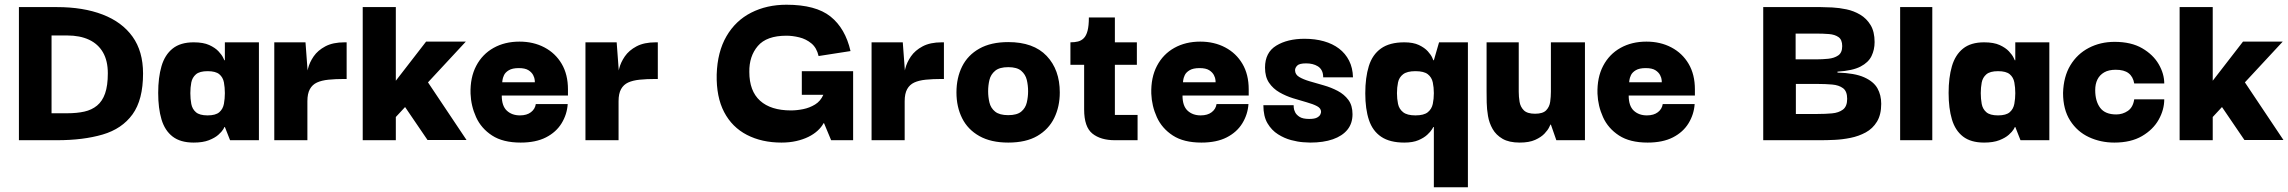

<svg xmlns="http://www.w3.org/2000/svg" viewBox="-20 -593 9677 812"><path d="M198 -114V-443H264Q318 -443 356.5 -425Q395 -407 415.5 -371.5Q436 -336 436 -283Q436 -231 424.5 -198Q413 -165 390.5 -146.5Q368 -128 336.5 -121Q305 -114 264 -114Q258 -114 242.5 -114Q227 -114 198 -114ZM585 -282Q585 -376 540.5 -438Q496 -500 414 -531.5Q332 -563 221 -563Q205 -563 169.5 -563Q134 -563 60 -563V0Q129 0 166.5 0Q204 0 221 0Q332 0 414 -24Q496 -48 540.5 -109.5Q585 -171 585 -282Z M799 10Q743 10 710 -15.5Q677 -41 663 -88Q649 -135 649 -200Q649 -265 663 -313Q677 -361 710 -387.5Q743 -414 799 -414Q840 -414 865 -402.5Q890 -391 904 -376Q918 -361 923.5 -349.5Q929 -338 929 -338H931V-414H1075V0H953L931 -56H929Q930 -56 924 -46Q918 -36 903.5 -23Q889 -10 863.5 0Q838 10 799 10ZM858 -105Q892 -105 907.5 -118.5Q923 -132 927 -154Q931 -176 931 -199Q931 -223 927 -244.5Q923 -266 907.5 -279Q892 -292 858 -292Q824 -292 808.5 -278.5Q793 -265 789 -244Q785 -223 785 -199Q785 -175 789 -153.5Q793 -132 808.5 -118.5Q824 -105 858 -105Z M1140 0V-414H1272L1281 -293L1280 -203V0ZM1280 -165 1277 -258Q1276 -276 1282.5 -302.5Q1289 -329 1306.5 -354.5Q1324 -380 1356 -397Q1388 -414 1437 -414H1446V-259H1436Q1399 -259 1369.5 -256Q1340 -253 1320.5 -244Q1301 -235 1290.5 -216Q1280 -197 1280 -165Z M1654 0H1514V-563H1654ZM1745 -312 1953 -1H1788L1643 -214ZM1652 -96V-249L1782 -417H1950Z M2182 10Q2107 10 2061 -20Q2015 -50 1993.5 -97.5Q1972 -145 1970 -197Q1968 -265 1994 -314.5Q2020 -364 2067.5 -390.5Q2115 -417 2177 -417Q2236 -417 2282.5 -392.5Q2329 -368 2355.5 -323Q2382 -278 2382 -215Q2382 -215 2382 -204.5Q2382 -194 2382 -189H2102Q2102 -145 2123.5 -125Q2145 -105 2179 -105Q2208 -105 2225.5 -118.5Q2243 -132 2246 -153H2381Q2378 -109 2355 -71.5Q2332 -34 2289 -12Q2246 10 2182 10ZM2104 -245H2242Q2242 -245 2241.5 -254Q2241 -263 2235 -275Q2229 -287 2215 -296Q2201 -305 2174 -305Q2147 -305 2132 -296Q2117 -287 2111.5 -275Q2106 -263 2105 -254Q2104 -245 2104 -245Z M2456 0V-414H2588L2597 -293L2596 -203V0ZM2596 -165 2593 -258Q2592 -276 2598.5 -302.5Q2605 -329 2622.5 -354.5Q2640 -380 2672 -397Q2704 -414 2753 -414H2762V-259H2752Q2715 -259 2685.5 -256Q2656 -253 2636.5 -244Q2617 -235 2606.5 -216Q2596 -197 2596 -165Z M3285 10Q3202 10 3139 -22.5Q3076 -55 3042.5 -119Q3009 -183 3011 -278Q3014 -374 3052.5 -440Q3091 -506 3157 -539.5Q3223 -573 3306 -573Q3430 -573 3492.5 -523Q3555 -473 3577 -377L3442 -356Q3434 -391 3411.5 -409.5Q3389 -428 3360.5 -435Q3332 -442 3306 -442Q3222 -442 3185 -398.5Q3148 -355 3149 -289Q3149 -208 3194.5 -167Q3240 -126 3325 -126Q3350 -126 3377 -131.5Q3404 -137 3427 -151Q3450 -165 3462 -192H3371V-292H3588V0H3495L3465 -72H3463Q3454 -55 3437.5 -40Q3421 -25 3398.5 -14Q3376 -3 3347.5 3.5Q3319 10 3285 10Z M3666 0V-414H3798L3807 -293L3806 -203V0ZM3806 -165 3803 -258Q3802 -276 3808.5 -302.5Q3815 -329 3832.5 -354.5Q3850 -380 3882 -397Q3914 -414 3963 -414H3972V-259H3962Q3925 -259 3895.5 -256Q3866 -253 3846.5 -244Q3827 -235 3816.5 -216Q3806 -197 3806 -165Z M4244 10Q4171 10 4122 -17.5Q4073 -45 4049 -93Q4025 -141 4025 -202Q4025 -264 4049 -312Q4073 -360 4122 -387.5Q4171 -415 4244 -415Q4351 -415 4406.5 -356.5Q4462 -298 4462 -202Q4462 -142 4438.5 -94Q4415 -46 4367 -18Q4319 10 4244 10ZM4244 -106Q4281 -106 4299 -121Q4317 -136 4322.5 -159.5Q4328 -183 4328 -207Q4328 -232 4322.5 -255Q4317 -278 4299 -293.5Q4281 -309 4244 -309Q4207 -309 4188.5 -293.5Q4170 -278 4164.5 -255Q4159 -232 4159 -207Q4159 -183 4164.5 -159.5Q4170 -136 4188.5 -121Q4207 -106 4244 -106Z M4695 0Q4635 0 4600 -28Q4565 -56 4565 -130V-332H4695V-107H4791V0ZM4507 -319V-414Q4525 -414 4539 -417.5Q4553 -421 4563.5 -431.5Q4574 -442 4579.5 -463Q4585 -484 4585 -519H4695V-414H4788V-319Z M5061 10Q4986 10 4940 -20Q4894 -50 4872.5 -97.5Q4851 -145 4849 -197Q4847 -265 4873 -314.5Q4899 -364 4946.5 -390.5Q4994 -417 5056 -417Q5115 -417 5161.5 -392.5Q5208 -368 5234.5 -323Q5261 -278 5261 -215Q5261 -215 5261 -204.5Q5261 -194 5261 -189H4981Q4981 -145 5002.5 -125Q5024 -105 5058 -105Q5087 -105 5104.5 -118.5Q5122 -132 5125 -153H5260Q5257 -109 5234 -71.5Q5211 -34 5168 -12Q5125 10 5061 10ZM4983 -245H5121Q5121 -245 5120.5 -254Q5120 -263 5114 -275Q5108 -287 5094 -296Q5080 -305 5053 -305Q5026 -305 5011 -296Q4996 -287 4990.5 -275Q4985 -263 4984 -254Q4983 -245 4983 -245Z M5521 10Q5514 10 5491.5 8.5Q5469 7 5440.5 -0.5Q5412 -8 5385 -25Q5358 -42 5340.5 -71.5Q5323 -101 5323 -148H5451Q5451 -147 5451.5 -138Q5452 -129 5457.5 -118Q5463 -107 5476.5 -98.5Q5490 -90 5517 -90Q5540 -90 5550.5 -96Q5561 -102 5564 -109Q5567 -116 5567 -120Q5567 -135 5550 -144Q5533 -153 5506 -160.5Q5479 -168 5448.5 -177.5Q5418 -187 5391 -202.5Q5364 -218 5347 -243Q5330 -268 5330 -307Q5330 -371 5377.5 -400Q5425 -429 5497 -429Q5542 -429 5579 -418.5Q5616 -408 5643 -387.5Q5670 -367 5685.5 -336.5Q5701 -306 5702 -266H5576Q5576 -283 5570 -294.5Q5564 -306 5553.5 -312.5Q5543 -319 5530.5 -322Q5518 -325 5504 -325Q5475 -325 5466 -315.5Q5457 -306 5457 -296Q5457 -278 5474.5 -267.5Q5492 -257 5519.5 -249Q5547 -241 5578.5 -232Q5610 -223 5637.5 -208.5Q5665 -194 5682.5 -170.5Q5700 -147 5700 -110Q5700 -71 5678.5 -44.5Q5657 -18 5617 -4Q5577 10 5521 10Z M5919 10Q5858 10 5821.5 -14.5Q5785 -39 5769.5 -85.5Q5754 -132 5754 -198Q5754 -265 5769 -313.5Q5784 -362 5820.5 -388Q5857 -414 5919 -414Q5957 -414 5981 -402.5Q6005 -391 6018.5 -376Q6032 -361 6037 -349.5Q6042 -338 6042 -338H6044L6066 -414H6188V199H6044V-56H6042Q6042 -56 6036 -46Q6030 -36 6016 -23Q6002 -10 5978.5 0Q5955 10 5919 10ZM5966 -105Q6002 -105 6018.5 -118.5Q6035 -132 6039.5 -153.5Q6044 -175 6044 -199Q6044 -223 6039.5 -244.5Q6035 -266 6018.5 -279Q6002 -292 5966 -292Q5931 -292 5914 -279Q5897 -266 5892.5 -244.5Q5888 -223 5888 -199Q5888 -175 5892.5 -153.5Q5897 -132 5914 -118.5Q5931 -105 5966 -105Z M6407 10Q6362 10 6334.5 -6Q6307 -22 6292.5 -47.5Q6278 -73 6273 -102.5Q6268 -132 6267.5 -159.5Q6267 -187 6267 -206V-414H6403V-205Q6403 -184 6406.5 -162.5Q6410 -141 6424.5 -126.5Q6439 -112 6472 -112Q6505 -112 6519 -126.5Q6533 -141 6536 -162.5Q6539 -184 6539 -205V-414H6683V0H6562L6539 -66H6537Q6537 -66 6531.5 -54.5Q6526 -43 6512 -28Q6498 -13 6472.5 -1.5Q6447 10 6407 10Z M6948 10Q6873 10 6827 -20Q6781 -50 6759.5 -97.5Q6738 -145 6736 -197Q6734 -265 6760 -314.5Q6786 -364 6833.5 -390.5Q6881 -417 6943 -417Q7002 -417 7048.5 -392.5Q7095 -368 7121.5 -323Q7148 -278 7148 -215Q7148 -215 7148 -204.5Q7148 -194 7148 -189H6868Q6868 -145 6889.5 -125Q6911 -105 6945 -105Q6974 -105 6991.5 -118.5Q7009 -132 7012 -153H7147Q7144 -109 7121 -71.5Q7098 -34 7055 -12Q7012 10 6948 10ZM6870 -245H7008Q7008 -245 7007.5 -254Q7007 -263 7001 -275Q6995 -287 6981 -296Q6967 -305 6940 -305Q6913 -305 6898 -296Q6883 -287 6877.5 -275Q6872 -263 6871 -254Q6870 -245 6870 -245Z M7437 0V-563H7680Q7700 -563 7729 -561.5Q7758 -560 7789 -553.5Q7820 -547 7847 -531Q7874 -515 7891 -487Q7908 -459 7908 -415Q7908 -383 7895 -356Q7882 -329 7848.5 -311.5Q7815 -294 7751 -290V-286Q7824 -284 7864 -266Q7904 -248 7920 -219.5Q7936 -191 7936 -154Q7936 -108 7918 -78.5Q7900 -49 7870.5 -33Q7841 -17 7806.5 -10Q7772 -3 7738.5 -1.5Q7705 0 7680 0ZM7575 -111H7667Q7699 -111 7727.5 -113.5Q7756 -116 7774 -129.5Q7792 -143 7792 -175Q7792 -207 7774.5 -220Q7757 -233 7728.5 -235.5Q7700 -238 7667 -238H7575ZM7574 -342H7662Q7687 -342 7712 -344.5Q7737 -347 7754 -358.5Q7771 -370 7771 -398Q7771 -425 7755.5 -436Q7740 -447 7715 -449Q7690 -451 7662 -451H7574Z M8016 0V-563H8152V0Z M8371 10Q8315 10 8282 -15.5Q8249 -41 8235 -88Q8221 -135 8221 -200Q8221 -265 8235 -313Q8249 -361 8282 -387.5Q8315 -414 8371 -414Q8412 -414 8437 -402.5Q8462 -391 8476 -376Q8490 -361 8495.5 -349.5Q8501 -338 8501 -338H8503V-414H8647V0H8525L8503 -56H8501Q8502 -56 8496 -46Q8490 -36 8475.5 -23Q8461 -10 8435.5 0Q8410 10 8371 10ZM8430 -105Q8464 -105 8479.5 -118.5Q8495 -132 8499 -154Q8503 -176 8503 -199Q8503 -223 8499 -244.5Q8495 -266 8479.5 -279Q8464 -292 8430 -292Q8396 -292 8380.5 -278.5Q8365 -265 8361 -244Q8357 -223 8357 -199Q8357 -175 8361 -153.5Q8365 -132 8380.5 -118.5Q8396 -105 8430 -105Z M8922 10Q8864 10 8814.5 -13Q8765 -36 8735 -83Q8705 -130 8705 -200Q8707 -269 8736 -317Q8765 -365 8814 -390.5Q8863 -416 8923 -416Q8993 -416 9039.5 -389Q9086 -362 9109.5 -321.5Q9133 -281 9133 -240H9006Q9001 -269 8982 -283.5Q8963 -298 8928 -298Q8898 -298 8879 -287Q8860 -276 8850.5 -257Q8841 -238 8841 -212Q8841 -165 8862 -137Q8883 -109 8930 -109Q8957 -109 8979 -124Q9001 -139 9006 -173H9133Q9133 -129 9109.5 -87Q9086 -45 9039 -17.5Q8992 10 8922 10Z M9338 0H9198V-563H9338ZM9429 -312 9637 -1H9472L9327 -214ZM9336 -96V-249L9466 -417H9634Z"/></svg>

Font: Darker Grotesque Black
Style: Regular
Weight: 900
Designer: Gabriel Lam
Foundry: TypeRant
Version: Version 1.000;gftools[0.9.28]